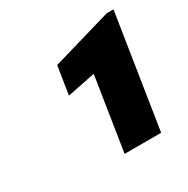

<svg xmlns="http://www.w3.org/2000/svg" viewBox="-100 -800 552 564"><g transform="rotate(-30 176.5 -518.0)"><path d="M113 -556 208 -575 169 -326H293L353 -710H330L128 -651Z"/></g></svg>

Font: Asimov Pro
Style: UltObl
Weight: 900
Designer: Google
Version: Version 2.000980; 2014